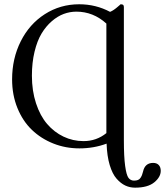

<svg xmlns="http://www.w3.org/2000/svg" viewBox="-20 -678 765 890"><path d="M334 -624Q304.2 -624 275.6 -613.5Q247.1 -603 220 -579.6Q192.9 -556.2 172.6 -522.5Q152.3 -488.8 140.1 -438.2Q127.9 -387.7 127.9 -327.1Q127.9 -256.8 147 -199Q166 -141.1 198.5 -103.3Q231 -65.4 274.4 -44.7Q317.9 -23.9 367.2 -23.9Q427.2 -23.9 473.1 -61V-568.8Q412.1 -624 334 -624ZM474.1 -12.2Q415 9.8 348.1 9.8Q283.7 9.8 226.8 -12.9Q169.9 -35.6 127.7 -76.2Q85.4 -116.7 60.8 -177.2Q36.1 -237.8 36.1 -310.1Q36.1 -406.7 76.2 -486.6Q116.2 -566.4 187.7 -612.3Q259.3 -658.2 347.2 -658.2Q424.3 -658.2 490.2 -623Q494.1 -624.5 499 -627.2Q503.9 -629.9 507.8 -632.6Q511.7 -635.3 517.1 -639.4Q522.5 -643.6 525.1 -646Q527.8 -648.4 533 -652.8Q538.1 -657.2 539.1 -658.2Q547.9 -658.2 551 -655.3Q554.2 -652.3 554.2 -645V-28.8Q554.2 48.8 560.1 91.1Q565.9 133.3 575.4 146.2Q585 159.2 601.1 159.2Q612.3 159.2 619.6 156.2Q627 153.3 631.6 146Q636.2 138.7 638.2 133.3Q640.1 127.9 643.1 117.2Q651.9 77.1 689.9 77.1Q706.5 77.1 715.8 86.9Q725.1 96.7 725.1 113.8Q725.1 142.6 695.1 167.2Q665 191.9 606 191.9Q582 191.9 561 182.1Q540 172.4 520.5 150.4Q501 128.4 488.5 86.9Q476.1 45.4 474.1 -12.2Z"/></svg>

Font: Common Serif SemiBold
Style: Regular
Weight: 600
Designer: Philipp H. Poll, Khaled Hosny
Foundry: Stefan Peev, Context Ltd.
Version: Version 1.026